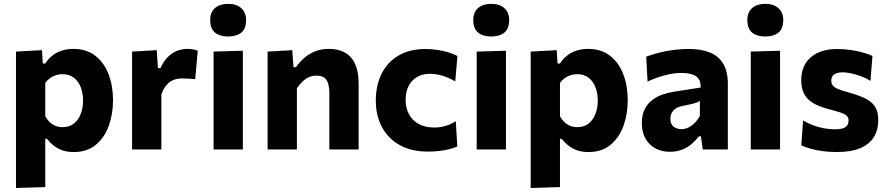

<svg xmlns="http://www.w3.org/2000/svg" viewBox="-20 -762 4528 979"><path d="M61.5 196.5Q61.5 142.8 61.5 90.4Q61.5 38 61.5 -24V-266Q61.5 -323.3 61.5 -381.3Q61.5 -439.4 61.5 -499L194 -506.3L198.3 -438.1H210.6Q225.4 -461.4 246.6 -478.2Q267.8 -495 294.9 -503.8Q321.9 -512.7 354.4 -512.7Q420.5 -512.7 465.6 -478Q510.6 -443.3 533.5 -383.8Q556.3 -324.4 556.3 -250.2Q556.3 -180.7 534.7 -120.6Q513 -60.4 468.6 -23.6Q424.2 13.3 355.8 13.3Q325.6 13.3 300.8 5.3Q276 -2.8 256 -18Q236 -33.1 219.9 -54.1H210.8V-16Q210.8 39.9 210.8 89.1Q210.8 138.3 210.8 192ZM299.3 -113.7Q334.9 -113.7 358.2 -133.1Q381.4 -152.5 392.5 -183.4Q403.6 -214.2 403.6 -249Q403.6 -285.7 392 -316.3Q380.4 -346.9 357.2 -365.4Q333.9 -383.8 298.5 -383.8Q281.2 -383.8 264.9 -378.6Q248.6 -373.3 234.7 -363.4Q220.8 -353.6 210.8 -339.3V-169.3Q219.9 -152.6 232.6 -140.1Q245.2 -127.7 261.9 -120.7Q278.6 -113.7 299.3 -113.7Z M653.5 0Q653.5 -53.7 653.5 -103.8Q653.5 -154 653.5 -216V-266Q653.5 -323.3 653.5 -381.3Q653.5 -439.4 653.5 -499L779.2 -506.3L785.4 -414.7H797.8Q817.3 -455.2 840.9 -476.3Q864.6 -497.4 889.2 -505.1Q913.7 -512.7 936 -512.7Q947.3 -512.7 961.5 -510.7Q975.8 -508.7 988.3 -503.5L975.3 -358.3Q956 -360 940.6 -361Q925.1 -362.1 907.3 -362.1Q893.4 -362.1 878.7 -358.9Q863.9 -355.8 850.1 -347Q836.2 -338.1 824 -322.1Q811.9 -306 802.8 -280.3V-208Q802.8 -152.1 802.8 -102.9Q802.8 -53.7 802.8 0Z M1069.1 0Q1069.1 -53.7 1069.1 -103.8Q1069.1 -154 1069.1 -216V-266Q1069.1 -315.5 1069.1 -354.8Q1069.1 -394 1069.1 -428.7Q1069.1 -463.3 1069.1 -499L1218.4 -503.3Q1218.4 -467.3 1218.4 -431.9Q1218.4 -396.6 1218.4 -356.6Q1218.4 -316.7 1218.4 -266V-216Q1218.4 -154 1218.4 -103.8Q1218.4 -53.7 1218.4 0ZM1142.7 -575.9Q1101.1 -575.9 1076.4 -595.7Q1051.7 -615.6 1051.7 -659.9Q1051.7 -699.8 1076.4 -721.1Q1101.1 -742.4 1143.7 -742.4Q1186 -742.4 1210.3 -720.2Q1234.7 -698 1234.7 -659.9Q1234.7 -615.6 1210.2 -595.7Q1185.6 -575.9 1142.7 -575.9Z M1344.5 0Q1344.5 -53.7 1344.5 -103.8Q1344.5 -154 1344.5 -216V-266Q1344.5 -323.3 1344.5 -381.3Q1344.5 -439.4 1344.5 -499L1470.2 -506.3L1476.4 -419.6H1489.2Q1506.1 -444 1530 -465.3Q1553.8 -486.5 1585.3 -499.6Q1616.7 -512.7 1656.6 -512.7Q1731.6 -512.7 1770.1 -468.3Q1808.6 -423.9 1808.6 -335.9Q1808.6 -303 1808.6 -274.7Q1808.6 -246.4 1808.6 -216Q1808.6 -155.1 1808.6 -104.4Q1808.6 -53.7 1808.6 0H1659.3Q1659.3 -53.7 1659.3 -103.5Q1659.3 -153.3 1659.3 -208V-288.1Q1659.3 -331.9 1644.9 -354.1Q1630.6 -376.4 1592.9 -376.4Q1571.3 -376.4 1553.3 -367.7Q1535.3 -358.9 1520.5 -344.2Q1505.7 -329.4 1493.8 -311.5V-208Q1493.8 -152.1 1493.8 -102.9Q1493.8 -53.7 1493.8 0Z M2161.2 10.9Q2076.2 10.9 2017.1 -22.8Q1958 -56.4 1927.1 -115Q1896.2 -173.5 1896.2 -248.6Q1896.2 -324.2 1924.8 -383.8Q1953.4 -443.3 2010.2 -477.7Q2066.9 -512.1 2151.5 -512.1Q2181.3 -512.1 2210.6 -507.6Q2240 -503.1 2266.1 -495.2Q2292.2 -487.2 2312.5 -476.2L2301.3 -347.2Q2272.8 -363.5 2249.2 -371.7Q2225.6 -379.9 2206.4 -382.8Q2187.3 -385.7 2172.4 -385.7Q2116.1 -385.7 2082.2 -349.9Q2048.3 -314 2048.3 -253Q2048.3 -211.7 2065.2 -179.8Q2082 -147.9 2114.8 -129.9Q2147.6 -111.8 2195.3 -111.8Q2214.2 -111.8 2232.7 -115.3Q2251.2 -118.8 2269.2 -125.9Q2287.3 -133 2304.1 -144L2311.7 -15Q2294.4 -7.6 2272.2 -1.8Q2250.1 4.1 2222.5 7.5Q2194.9 10.9 2161.2 10.9Z M2410.6 0Q2410.6 -53.7 2410.6 -103.8Q2410.6 -154 2410.6 -216V-266Q2410.6 -315.5 2410.6 -354.8Q2410.6 -394 2410.6 -428.7Q2410.6 -463.3 2410.6 -499L2559.9 -503.3Q2559.9 -467.3 2559.9 -431.9Q2559.9 -396.6 2559.9 -356.6Q2559.9 -316.7 2559.9 -266V-216Q2559.9 -154 2559.9 -103.8Q2559.9 -53.7 2559.9 0ZM2484.2 -575.9Q2442.6 -575.9 2417.9 -595.7Q2393.2 -615.6 2393.2 -659.9Q2393.2 -699.8 2417.9 -721.1Q2442.6 -742.4 2485.2 -742.4Q2527.5 -742.4 2551.8 -720.2Q2576.2 -698 2576.2 -659.9Q2576.2 -615.6 2551.7 -595.7Q2527.1 -575.9 2484.2 -575.9Z M2686 196.5Q2686 142.8 2686 90.4Q2686 38 2686 -24V-266Q2686 -323.3 2686 -381.3Q2686 -439.4 2686 -499L2818.5 -506.3L2822.8 -438.1H2835.1Q2849.9 -461.4 2871.1 -478.2Q2892.3 -495 2919.4 -503.8Q2946.4 -512.7 2978.9 -512.7Q3045 -512.7 3090.1 -478Q3135.1 -443.3 3158 -383.8Q3180.8 -324.4 3180.8 -250.2Q3180.8 -180.7 3159.2 -120.6Q3137.5 -60.4 3093.1 -23.6Q3048.7 13.3 2980.3 13.3Q2950.1 13.3 2925.3 5.3Q2900.5 -2.8 2880.5 -18Q2860.5 -33.1 2844.4 -54.1H2835.3V-16Q2835.3 39.9 2835.3 89.1Q2835.3 138.3 2835.3 192ZM2923.8 -113.7Q2959.4 -113.7 2982.7 -133.1Q3005.9 -152.5 3017 -183.4Q3028.1 -214.2 3028.1 -249Q3028.1 -285.7 3016.5 -316.3Q3004.9 -346.9 2981.7 -365.4Q2958.4 -383.8 2923 -383.8Q2905.7 -383.8 2889.4 -378.6Q2873.1 -373.3 2859.2 -363.4Q2845.3 -353.6 2835.3 -339.3V-169.3Q2844.4 -152.6 2857.1 -140.1Q2869.7 -127.7 2886.4 -120.7Q2903.1 -113.7 2923.8 -113.7Z M3395.6 11.9Q3352.7 11.9 3320.5 -6Q3288.4 -24 3270.5 -56.8Q3252.7 -89.7 3252.7 -134.4Q3252.7 -176.8 3267.5 -205.5Q3282.4 -234.3 3306.2 -252.3Q3330 -270.3 3358.3 -280Q3386.5 -289.6 3413.4 -293.8L3552.5 -315.7Q3553.7 -344.5 3541.7 -360.7Q3529.7 -377 3506.8 -383.5Q3483.9 -390 3452.7 -390Q3435.7 -390 3415.7 -387.4Q3395.7 -384.7 3373.8 -379.1Q3351.9 -373.5 3328.8 -365.4Q3305.7 -357.3 3281.9 -345.9L3275 -473.4Q3293.6 -480.1 3317.5 -487Q3341.3 -494 3369.5 -499.8Q3397.6 -505.6 3428.8 -509Q3460 -512.4 3493.2 -512.4Q3555.5 -512.4 3599.9 -494.3Q3644.2 -476.2 3667.7 -437Q3691.2 -397.8 3691.2 -335.1Q3691.2 -310.5 3691.2 -275Q3691.2 -239.5 3691.2 -211.3V-164.1Q3691.2 -126 3691.2 -85.8Q3691.2 -45.7 3691.2 0H3563.3L3553.9 -66.7H3542.6Q3529.1 -47.3 3508.5 -29.2Q3487.8 -11.2 3459.6 0.3Q3431.3 11.9 3395.6 11.9ZM3454.8 -103.4Q3472.7 -103.4 3490 -111.8Q3507.4 -120.2 3522.5 -135.3Q3537.6 -150.5 3548.6 -171.3V-247.9Q3542.5 -243.4 3533.3 -239.7Q3524.1 -235.9 3506.3 -231.6Q3488.4 -227.4 3456.8 -221.1Q3438.8 -217.4 3425.8 -209Q3412.8 -200.6 3405.5 -187.2Q3398.3 -173.9 3398.3 -155.9Q3398.3 -127.4 3415.5 -115.4Q3432.8 -103.4 3454.8 -103.4Z M3808.1 0Q3808.1 -53.7 3808.1 -103.8Q3808.1 -154 3808.1 -216V-266Q3808.1 -315.5 3808.1 -354.8Q3808.1 -394 3808.1 -428.7Q3808.1 -463.3 3808.1 -499L3957.4 -503.3Q3957.4 -467.3 3957.4 -431.9Q3957.4 -396.6 3957.4 -356.6Q3957.4 -316.7 3957.4 -266V-216Q3957.4 -154 3957.4 -103.8Q3957.4 -53.7 3957.4 0ZM3881.7 -575.9Q3840.1 -575.9 3815.4 -595.7Q3790.7 -615.6 3790.7 -659.9Q3790.7 -699.8 3815.4 -721.1Q3840.1 -742.4 3882.7 -742.4Q3925 -742.4 3949.3 -720.2Q3973.7 -698 3973.7 -659.9Q3973.7 -615.6 3949.2 -595.7Q3924.6 -575.9 3881.7 -575.9Z M4246.6 13.2Q4209.5 13.2 4176.1 8.8Q4142.6 4.4 4114.7 -3.4Q4086.7 -11.2 4065.7 -20.9L4074.9 -147.7Q4097.1 -134.1 4124.2 -123.9Q4151.3 -113.7 4180.3 -108.1Q4209.2 -102.6 4236.7 -102.6Q4256.3 -102.6 4272.3 -106.2Q4288.3 -109.8 4297.5 -119.8Q4306.7 -129.7 4306.7 -148.9Q4306.7 -163 4296.9 -172Q4287 -181.1 4264.2 -188.7Q4241.5 -196.3 4202.2 -206.5Q4157.6 -217.9 4127.2 -235.7Q4096.7 -253.4 4081.1 -281.6Q4065.5 -309.7 4065.5 -352.8Q4065.5 -428.3 4114.7 -470.2Q4163.8 -512.1 4248.9 -512.1Q4286.1 -512.1 4320 -506.9Q4353.9 -501.8 4381.8 -493.7Q4409.6 -485.6 4428.6 -477L4418.4 -349.3Q4395.4 -364.1 4368.4 -373.9Q4341.4 -383.6 4316.8 -388.5Q4292.2 -393.3 4276.2 -393.3Q4260 -393.3 4246.8 -389.1Q4233.7 -384.8 4226.2 -375.4Q4218.7 -365.9 4218.7 -350.7Q4218.7 -337.6 4225.1 -327.9Q4231.5 -318.2 4249.5 -309.8Q4267.4 -301.4 4301.9 -292.1Q4355.8 -277.4 4390.5 -260.8Q4425.1 -244.1 4441.7 -218.1Q4458.3 -192.2 4458.3 -149.2Q4458.3 -100.8 4436.6 -64.3Q4414.9 -27.7 4368.3 -7.3Q4321.7 13.2 4246.6 13.2Z"/></svg>

Font: Commissioner Thin
Style: Regular
Weight: 100
Designer: Kostas Bartsokas
Foundry: Kostas Bartsokas
Version: Version 1.001;gftools[0.9.23]